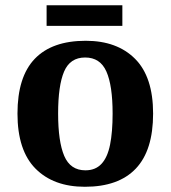

<svg xmlns="http://www.w3.org/2000/svg" viewBox="-20 -705 654 735"><path d="M304.9 10Q184.8 10 115.8 -59.6Q46.9 -129.2 46.9 -270.2Q46.9 -410.7 113 -479.8Q179.2 -548.9 308.1 -548.9Q428.2 -548.9 497.1 -479.8Q566.1 -410.7 566.1 -270.2Q566.1 -129.2 499.9 -59.6Q433.8 10 304.9 10ZM307 -53Q345.4 -53 368.4 -77.7Q391.5 -102.3 401.3 -150.9Q411.1 -199.6 411.1 -270.2Q411.1 -377.5 387.3 -431.2Q363.5 -484.9 305.9 -484.9Q248.4 -484.9 225.4 -431.2Q202.5 -377.5 202.5 -270.3Q202.5 -163.1 225.9 -108.1Q249.4 -53 307 -53ZM158.4 -606.1V-684.9H448.4V-606.1Z"/></svg>

Font: Noto Serif Ethiopic
Style: Regular
Weight: 400
Designer: Monotype Design Team
Foundry: Monotype Imaging Inc.
Version: Version 2.102